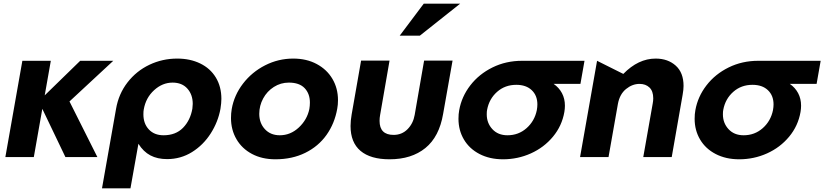

<svg xmlns="http://www.w3.org/2000/svg" viewBox="-20 -850 4461 1039"><path d="M255 -521H101L9 0H163L209 -261L334 0H507L356 -301L593 -521H414L222 -334Z M1021 -262Q1023 -280 1023 -288Q1023 -338 994 -370.5Q965 -403 914 -403Q859 -403 814 -362Q769 -321 758 -258Q756 -249 756 -231Q756 -181 785.5 -149.5Q815 -118 865 -118Q931 -118 970.5 -158.5Q1010 -199 1021 -262ZM939 -533Q1009 -533 1063.5 -506.5Q1118 -480 1148 -430.5Q1178 -381 1178 -315Q1178 -293 1173 -261Q1160 -190 1120 -127.5Q1080 -65 1019 -27Q958 11 884 11Q832 11 794 -9Q756 -29 729 -72L686 169H532L608 -261Q622 -342 670 -404Q718 -466 788.5 -499.5Q859 -533 939 -533Z M1805 -262Q1809 -283 1809 -308Q1809 -372 1779 -423Q1749 -474 1694 -503.5Q1639 -533 1567 -533Q1486 -533 1414.5 -496.5Q1343 -460 1295 -397.5Q1247 -335 1234 -260Q1230 -237 1230 -211Q1230 -148 1259.5 -97Q1289 -46 1343.5 -17Q1398 12 1470 12Q1561 12 1632 -23Q1703 -58 1747 -120Q1791 -182 1805 -262ZM1657 -295Q1657 -278 1654 -260Q1642 -202 1597 -160Q1552 -118 1494 -118Q1444 -118 1413.5 -151Q1383 -184 1383 -234Q1383 -278 1404 -317Q1425 -356 1462 -379.5Q1499 -403 1543 -403Q1600 -403 1628.5 -373Q1657 -343 1657 -295Z M2275 -522 2224 -228Q2216 -182 2185.5 -151Q2155 -120 2110 -120Q2034 -120 2034 -196Q2034 -212 2037 -228L2088 -522H1934L1883 -231Q1877 -197 1877 -168Q1877 -79 1931 -33.5Q1985 12 2088 12Q2207 12 2282 -49Q2357 -110 2378 -234L2429 -522ZM2143 -657H2252L2470 -830H2273Z M3037 -278Q3037 -262 3034 -244Q3021 -169 2972.5 -110.5Q2924 -52 2853 -20Q2782 12 2702 12Q2630 12 2575 -16.5Q2520 -45 2490.5 -95Q2461 -145 2461 -207Q2461 -233 2465 -254Q2478 -327 2525 -388Q2572 -449 2645 -485Q2718 -521 2805 -521H3143L3121 -396H2976Q3005 -376 3021 -346Q3037 -316 3037 -278ZM2885 -254Q2888 -271 2888 -285Q2888 -333 2857.5 -362Q2827 -391 2774 -391Q2713 -391 2670 -353Q2627 -315 2616 -256Q2614 -248 2614 -231Q2614 -184 2644.5 -151Q2675 -118 2726 -118Q2786 -118 2829.5 -156.5Q2873 -195 2885 -254Z M3679 -385Q3679 -457 3636.5 -495Q3594 -533 3528 -533Q3434 -533 3353 -450L3211 -521L3119 0H3273L3324 -289Q3334 -341 3368 -368.5Q3402 -396 3441 -396Q3474 -396 3494.5 -376.5Q3515 -357 3515 -318Q3515 -304 3512 -289L3461 0H3615L3674 -337Q3679 -365 3679 -385Z M4315 -278Q4315 -262 4312 -244Q4299 -169 4250.5 -110.5Q4202 -52 4131 -20Q4060 12 3980 12Q3908 12 3853 -16.5Q3798 -45 3768.5 -95Q3739 -145 3739 -207Q3739 -233 3743 -254Q3756 -327 3803 -388Q3850 -449 3923 -485Q3996 -521 4083 -521H4421L4399 -396H4254Q4283 -376 4299 -346Q4315 -316 4315 -278ZM4163 -254Q4166 -271 4166 -285Q4166 -333 4135.5 -362Q4105 -391 4052 -391Q3991 -391 3948 -353Q3905 -315 3894 -256Q3892 -248 3892 -231Q3892 -184 3922.5 -151Q3953 -118 4004 -118Q4064 -118 4107.5 -156.5Q4151 -195 4163 -254Z"/></svg>

Font: Geom Bold
Style: Bold Italic
Weight: 700
Italic angle: -10°
Version: Version 1.102